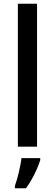

<svg xmlns="http://www.w3.org/2000/svg" viewBox="-20 -780 291 1021"><path d="M177 0V-760H75V0ZM194 71V61H94C90 102 72 174 59 209V221H118C151 177 181 114 194 71Z"/></svg>

Font: Noto Sans Thai Looped SemiCondensed Medium
Style: Regular
Weight: 500
Width: 4
Designer: Sasikarn Vongin, Ben Mitchell
Foundry: The Fontpad Ltd
Version: Version 1.001